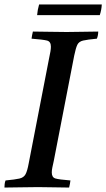

<svg xmlns="http://www.w3.org/2000/svg" viewBox="-32 -843 478 864"><path d="M-12 1Q-12 -6 -11 -15Q-10 -24 -7 -31Q36 -35 55.5 -39.5Q75 -44 83 -59Q91 -74 97 -107L189 -581Q193 -599 195 -611.5Q197 -624 197 -633Q197 -656 179.5 -660.5Q162 -665 110 -669Q112 -685 116 -701Q145 -701 188 -700Q231 -699 268 -699Q302 -699 342 -700Q382 -701 410 -701Q410 -684 404 -669Q361 -665 342 -660.5Q323 -656 316 -641.5Q309 -627 302 -593L210 -119Q206 -101 203.5 -89Q201 -77 201 -67Q201 -45 217 -40Q233 -35 285 -31Q284 -24 282.5 -15Q281 -6 279 1Q250 1 212 0Q174 -1 139 -1Q102 -1 59 0Q16 1 -12 1ZM144 -823H426Q425 -799 417 -775H135Q137 -799 144 -823Z"/></svg>

Font: Tiro Devanagari Marathi
Style: Italic
Weight: 400
Italic angle: -11°
Designer: Devanagari: John Hudson & Fiona Ross, assisted by Paul Hanslow. Latin: John Hudson with Paul Hanslow, assisted by Kaja S
Foundry: Tiro Typeworks Ltd.
Version: Version 1.52